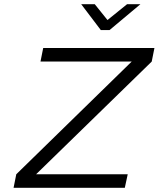

<svg xmlns="http://www.w3.org/2000/svg" viewBox="-20 -900 760 920"><path d="M720 -670H187L174 -605H611L58 -65L45 0H578L592 -65H153L707 -605ZM369 -880 463 -756H505L653 -880H589L495 -804L434 -880Z"/></svg>

Font: LT Wave Text Light Italic
Style: Regular
Weight: 300
Designer: Daniel Lyons
Version: Version 2.5 (Glyphs App)